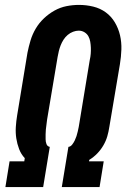

<svg xmlns="http://www.w3.org/2000/svg" viewBox="-20 -763 540 783"><path d="M2 0 19 -105H79L81 -118Q66 -134 58 -155Q50 -176 46.5 -198.5Q43 -221 44.5 -245Q46 -269 50 -293L92 -548Q97 -573 104.5 -598Q112 -623 125.5 -646Q139 -669 159 -688Q179 -707 202.5 -720Q226 -733 251.5 -738Q277 -743 302 -743Q332 -743 360.5 -736Q389 -729 411.5 -712.5Q434 -696 448.5 -671.5Q463 -647 469.5 -619Q476 -591 475 -561Q474 -531 469 -501L426 -246Q423 -226 417.5 -207Q412 -188 401.5 -170Q391 -152 376.5 -137Q362 -122 344 -111L343 -105H403L386 0H232L259 -164Q268 -165 274.5 -173.5Q281 -182 285 -190.5Q289 -199 292 -208Q295 -217 297 -226.5Q299 -236 301 -245Q303 -254 304 -263L346 -518Q349 -531 350 -543.5Q351 -556 350.5 -568.5Q350 -581 348 -593Q346 -605 340.5 -615Q335 -625 324.5 -631.5Q314 -638 301 -638Q290 -638 278 -633.5Q266 -629 256 -620.5Q246 -612 239 -601Q232 -590 227.5 -578.5Q223 -567 220 -555Q217 -543 215 -531L172 -275Q171 -265 169.5 -255Q168 -245 167 -235Q166 -225 166 -215Q166 -205 166 -195Q166 -185 169.5 -175.5Q173 -166 183 -164L156 0Z"/></svg>

Font: Iosevka Extrabold Oblique
Style: Regular
Weight: 800
Italic angle: -9°
Monospace: yes
Designer: Belleve Invis
Foundry: Belleve Invis
Version: Version 32.5.0; ttfautohint (v1.8.4)